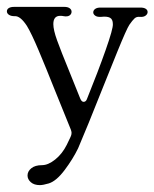

<svg xmlns="http://www.w3.org/2000/svg" viewBox="-20 -400 449 558"><path d="M167 -380Q177 -380 182.5 -376Q188 -372 188 -366Q188 -359 182 -355Q176 -351 165 -353Q161 -354 155 -354Q135 -354 135 -330Q135 -313 146 -282.5Q157 -252 182 -191L213 -114Q217 -104 223 -104Q230 -104 233 -113Q265 -192 287 -254.5Q309 -317 308 -330Q308 -344 299.5 -348.5Q291 -353 274 -351H269Q261 -351 256 -355Q251 -359 251 -364Q251 -370 256.5 -374Q262 -378 272 -378H388Q398 -378 403.5 -374.5Q409 -371 409 -365Q409 -359 403 -354.5Q397 -350 386 -351Q377 -352 371 -346.5Q365 -341 356 -328Q348 -316 321.5 -251Q295 -186 284 -158Q230 -22 207 31Q192 62 168 94Q144 126 122 133Q105 138 96 138Q79 138 69.5 129.5Q60 121 60 110Q60 98 71 89Q82 80 102 80Q120 80 140.5 63.5Q161 47 174 21L185 -2Q188 -8 188 -14Q188 -17 186 -23L139 -139Q114 -202 92.5 -253Q71 -304 58 -325Q39 -354 23 -353H22Q12 -353 6 -357Q0 -361 0 -367Q0 -373 5.5 -376.5Q11 -380 21 -380Z"/></svg>

Font: Hina Mincho
Style: Regular
Weight: 400
Designer: satsuyako
Foundry: satsuyako
Version: Version 1.100